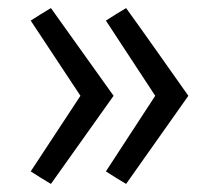

<svg xmlns="http://www.w3.org/2000/svg" viewBox="-20 -546 512 475"><path d="M261 -309C209 -381 158 -454 106 -526C89 -516 73 -506 56 -495L179 -309C138 -247 97 -184 56 -122C73 -111 89 -101 106 -91ZM446 -309C395 -381 344 -454 292 -526C275 -516 259 -506 242 -495L364 -309C323 -247 283 -184 242 -122C259 -111 275 -101 292 -91Z"/></svg>

Font: Repo
Style: Regular
Weight: 400
Designer: Stefan Peev
Foundry: Context Ltd
Version: Version 0.000